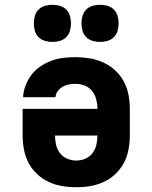

<svg xmlns="http://www.w3.org/2000/svg" viewBox="-20 -778 640 806"><path d="M300 8Q270 8 240.5 3Q211 -2 184 -14.5Q157 -27 135 -48Q113 -69 99.5 -95Q86 -121 80.5 -150.5Q75 -180 75 -210V-321H389Q389 -341 384 -360.5Q379 -380 367 -395.5Q355 -411 336 -418.5Q317 -426 297 -426Q283 -426 269 -423.5Q255 -421 243 -414Q231 -407 222.5 -395.5Q214 -384 213 -370H77Q78 -395 87.5 -419.5Q97 -444 112.5 -464.5Q128 -485 150 -499.5Q172 -514 196 -523Q220 -532 245.5 -535Q271 -538 297 -538Q327 -538 357 -533Q387 -528 414 -515.5Q441 -503 463.5 -482.5Q486 -462 500 -435.5Q514 -409 519.5 -379.5Q525 -350 525 -320V-210Q525 -180 519.5 -150.5Q514 -121 500.5 -95Q487 -69 465 -48Q443 -27 416 -14.5Q389 -2 359.5 3Q330 8 300 8ZM300 -104Q320 -104 338.5 -112Q357 -120 368.5 -135.5Q380 -151 384.5 -170Q389 -189 389 -209H211Q211 -189 215.5 -170Q220 -151 231.5 -135.5Q243 -120 261.5 -112Q280 -104 300 -104ZM400 -602Q384 -602 368.5 -606.5Q353 -611 342 -622Q331 -633 326.5 -648.5Q322 -664 322 -680Q322 -696 326.5 -711.5Q331 -727 342 -738Q353 -749 368.5 -753.5Q384 -758 400 -758Q416 -758 431.5 -753.5Q447 -749 458 -738Q469 -727 473.5 -711.5Q478 -696 478 -680Q478 -664 473.5 -648.5Q469 -633 458 -622Q447 -611 431.5 -606.5Q416 -602 400 -602ZM200 -602Q184 -602 168.5 -606.5Q153 -611 142 -622Q131 -633 126.5 -648.5Q122 -664 122 -680Q122 -696 126.5 -711.5Q131 -727 142 -738Q153 -749 168.5 -753.5Q184 -758 200 -758Q216 -758 231.5 -753.5Q247 -749 258 -738Q269 -727 273.5 -711.5Q278 -696 278 -680Q278 -664 273.5 -648.5Q269 -633 258 -622Q247 -611 231.5 -606.5Q216 -602 200 -602Z"/></svg>

Font: Iosevka Curly Slab HvEx
Style: Regular
Weight: 900
Width: 7
Monospace: yes
Designer: Belleve Invis
Foundry: Belleve Invis
Version: Version 11.1.0; ttfautohint (v1.8.3)